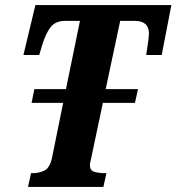

<svg xmlns="http://www.w3.org/2000/svg" viewBox="-20 -734 693 754"><path d="M90 0 102 -54H109Q133 -54 154 -64Q175 -74 184 -113L228 -330H104L115 -384H239L294 -652H237Q199 -652 180 -629Q161 -606 147 -561L134 -518H72L119 -714H653L615 -518H554Q555 -525 558 -543.5Q561 -562 563 -580Q565 -598 565 -602Q565 -652 509 -652H452L395 -384H522L510 -330H384L340 -122Q337 -107 335 -99Q333 -91 333 -86Q333 -65 350 -59.5Q367 -54 393 -54H398L386 0Z"/></svg>

Font: Noto Serif ExtraCondensed ExtraBold
Style: Italic
Weight: 800
Width: 2
Italic angle: -12°
Designer: Monotype Design Team
Foundry: Monotype Imaging Inc.
Version: Version 2.013